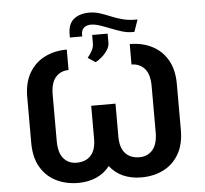

<svg xmlns="http://www.w3.org/2000/svg" viewBox="-59 -963 1107 1035"><g transform="rotate(-5 494.0 -445.5)"><path d="M664.1 9.9Q610.8 9.9 566.9 -9.2Q523.1 -28.4 494 -66.4Q464.8 -28.4 420.8 -9.2Q376.8 9.9 323.5 9.9Q256.7 9.9 203.5 -16.7Q150.2 -43.3 119.5 -96.1Q88.8 -148.8 88.8 -226.9V-474.8Q88.8 -552.6 119.5 -605.3Q150.2 -658 203.3 -684.8Q256.4 -711.6 323.5 -711.6V-600.9Q280.5 -600.9 253.6 -570.5Q226.6 -540.1 226.6 -474.8V-226.9Q226.6 -160.5 253.6 -130Q280.5 -99.4 323.5 -99.4Q373.2 -99.4 400.7 -129.6Q428.3 -159.8 428.3 -219.5V-398.4H559.7V-219.5Q559.7 -159.8 587.2 -129.6Q614.7 -99.4 664.1 -99.4Q707.4 -99.4 734.7 -130.3Q762.1 -161.2 762.1 -226.9V-474.8Q762.1 -540.1 734.7 -570.5Q707.4 -600.9 664.1 -600.9V-711.6Q731.5 -711.6 784.4 -684.8Q837.4 -658 867.9 -605.3Q898.4 -552.6 898.4 -474.8V-226.9Q898.4 -148.8 867.9 -96.1Q837.4 -43.3 784.4 -16.7Q731.5 9.9 664.1 9.9ZM695 -774.9H682.2Q656.6 -774.9 627.5 -783.7Q598.4 -792.6 568.9 -804.5Q539.4 -816.4 512.6 -825.3Q485.8 -834.2 464.8 -834.2Q442.1 -834.2 427.4 -822.3Q412.6 -810.4 412.6 -784.4V-774.9H345.9V-793Q345.9 -847.7 377 -873.6Q408 -899.5 462.4 -899.5Q491.5 -899.5 518.6 -890.6Q545.8 -881.7 574.2 -869.9Q602.6 -858 634.6 -849.1Q666.5 -840.2 705.3 -840.2H717.7ZM472.7 -630.3 431.8 -657.3Q448.5 -677.6 457.6 -695.7Q466.6 -713.8 466.6 -731.2V-778.1H550.4V-728.3Q550.4 -709.2 538 -689.8Q525.6 -670.5 507.6 -654.7Q489.7 -638.8 472.7 -630.3Z"/></g></svg>

Font: Linik Sans SemiBold
Style: Regular
Weight: 600
Designer: Rasmus Andersson (font), Cristiano Sobral (main changes)
Foundry: rsms
Version: Version 3.018;June 1, 2022;FontCreator 14.0.0.2814 64-bit; t